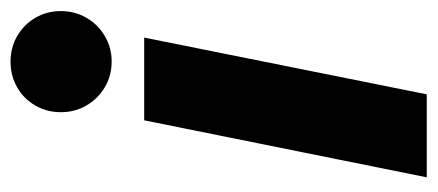

<svg xmlns="http://www.w3.org/2000/svg" viewBox="-248 -566 814 357"><g transform="rotate(-90 158.5 -387.0)"><path d="M113.8 -525.4H267.6L162.1 0H7.8ZM128.9 -680.2Q128.9 -706.5 141.4 -728Q153.8 -749.5 175.3 -761.7Q196.8 -773.9 223.1 -773.9Q249 -773.9 270.5 -761.5Q292 -749 304.4 -727.8Q316.9 -706.5 316.9 -680.2Q316.9 -654.3 304.4 -632.8Q292 -611.3 270.5 -598.6Q249 -585.9 223.1 -585.9Q196.8 -585.9 175.3 -598.6Q153.8 -611.3 141.4 -632.8Q128.9 -654.3 128.9 -680.2Z"/></g></svg>

Font: Reddit Sans Chocolate ExBold
Style: Italic
Weight: 800
Italic angle: -11.25°
Designer: Stephen Hutchings
Version: Version 1.013